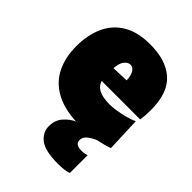

<svg xmlns="http://www.w3.org/2000/svg" viewBox="-215 -623 956 956"><g transform="rotate(45 263.0 -145.0)"><path d="M313 16Q208 16 143 -18Q78 -52 48 -112.2Q18 -172.5 18 -251Q18 -329.5 45 -389.8Q72 -450 128.2 -484Q184.5 -518 273 -518Q384 -518 445 -463.5Q506 -409 506 -288Q506 -266.5 504.8 -250.2Q503.5 -234 501 -218H230Q238 -190.5 265 -176.8Q292 -163 342 -163Q358 -163 384.2 -166.8Q410.5 -170.5 439.2 -177.8Q468 -185 492 -196L499 -14Q469 -3 423 6.5Q377 16 313 16ZM275 -377Q258 -377 243.8 -360.2Q229.5 -343.5 226.5 -304.5L316 -308Q315 -339.5 303.8 -358.2Q292.5 -377 275 -377ZM366 228Q276 228 239.5 199Q203 170 203 128Q203 83.5 228.8 55.2Q254.5 27 283 15V-27L394 -41L439 0Q402.5 13.5 381.2 29.8Q360 46 360 68Q360 99 405 99Q418 99 427.5 96.8Q437 94.5 442 93V218Q417 228 366 228Z"/></g></svg>

Font: Commissioner Black
Style: Regular
Weight: 900
Designer: Kostas Bartsokas
Foundry: Kostas Bartsokas
Version: Version 1.000; ttfautohint (v1.8.3)